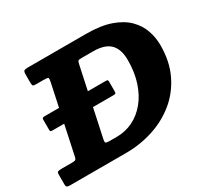

<svg xmlns="http://www.w3.org/2000/svg" viewBox="-201 -960 1235 1169"><g transform="rotate(-30 417.0 -375.0)"><path d="M-47.5 -23.5Q-47.5 -8 -41.5 -4Q-35.5 0 -20.5 0H374Q471.5 0 562.5 -29Q653.5 -58 725.8 -116.2Q798 -174.5 840.5 -261.8Q883 -349 883 -465Q883 -517.5 865.5 -568.2Q848 -619 807.2 -660Q766.5 -701 697.2 -725.5Q628 -750 524 -750H114.5Q96 -750 89.2 -745Q82.5 -740 82.5 -720V-664Q82.5 -644.5 87.2 -640.5Q92 -636.5 111.5 -636.5H162Q188.5 -636.5 192.5 -632Q196.5 -627.5 192 -605.5L92 -136Q89 -122 83.8 -117.8Q78.5 -113.5 60.5 -113.5H-17Q-33 -113.5 -40.2 -110.2Q-47.5 -107 -47.5 -90ZM322 -113.5Q301.5 -113.5 296.5 -118Q291.5 -122.5 295 -139L396.5 -613.5Q400 -630 404.8 -633.2Q409.5 -636.5 429.5 -636.5H509.5Q549 -636.5 578.5 -627.5Q608 -618.5 627 -600Q646 -581.5 655.8 -553Q665.5 -524.5 665.5 -485Q665.5 -400 643 -331.2Q620.5 -262.5 580.5 -214Q540.5 -165.5 487.8 -139.5Q435 -113.5 374 -113.5ZM57 -442Q46 -442 42 -439.2Q38 -436.5 38 -428V-358Q38 -348.5 40.5 -345.8Q43 -343 56 -343H481.5Q495 -343 498 -346.8Q501 -350.5 501 -359.5V-428Q501 -437 498 -439.5Q495 -442 483 -442Z"/></g></svg>

Font: Besley ExtraBold
Style: Italic
Weight: 800
Italic angle: -13°
Designer: Owen Earl
Foundry: indestructible type*
Version: Version 2.001